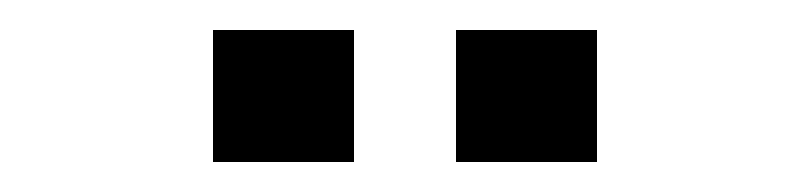

<svg xmlns="http://www.w3.org/2000/svg" viewBox="-20 -695 540 128"><path d="M122 -675H216V-587H122ZM284 -675H378V-587H284Z"/></svg>

Font: CyStack Display
Style: Regular
Weight: 400
Designer: Weizhong Zhang
Foundry: 本地遙控
Version: Version 1.000;Glyphs 3.1.2 (3151)